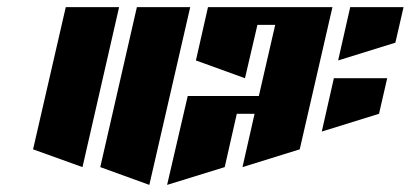

<svg xmlns="http://www.w3.org/2000/svg" viewBox="-20 -520 1155 540"><path d="M165 -500H315L212 -50L73 -100ZM365 -500H515L400 0L262 -50Z M565 -500H915L823 -100L662 -50L696 -200H646L612 -50L450 0L508 -250H708L754 -450H704L669 -300L531 -350Z M965 -500H1115L1092 -400L931 -350ZM919 -300H1069L1046 -200L885 -150Z"/></svg>

Font: SOV_Meka
Style: Italic
Weight: 400
Italic angle: -13°
Version: Version 1.00